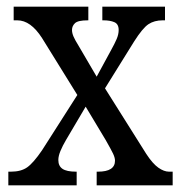

<svg xmlns="http://www.w3.org/2000/svg" viewBox="-20 -556 543 576"><path d="M5 0V-41H13Q43 -41 61.5 -54Q80 -67 106 -105L212 -271L106 -442Q72 -495 32 -495H21V-536H245V-495H243Q214 -495 205 -486.5Q196 -478 196 -466Q196 -457 200.5 -446.5Q205 -436 215 -420L270 -326L314 -407Q324 -425 330 -439Q336 -453 336 -466Q336 -484 323 -489.5Q310 -495 291 -495H287V-536H475V-495H468Q443 -495 425.5 -483.5Q408 -472 382 -431L295 -291L419 -94Q438 -65 455 -53Q472 -41 487 -41H498V0H270V-41H274Q325 -41 325 -74Q325 -83 319 -95.5Q313 -108 297 -136L237 -236L178 -136Q168 -119 161.5 -103.5Q155 -88 155 -76Q155 -58 167.5 -49.5Q180 -41 208 -41H210V0Z"/></svg>

Font: Noto Serif Condensed
Style: Regular
Weight: 400
Width: 3
Designer: Monotype Design Team
Foundry: Monotype Imaging Inc.
Version: Version 2.013; ttfautohint (v1.8.4.7-5d5b)